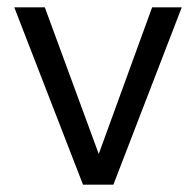

<svg xmlns="http://www.w3.org/2000/svg" viewBox="-20 -505 536 525"><path d="M207 0 19 -485H102.5L250 -84L396 -485H477L290 0Z"/></svg>

Font: Geologica ExtraLight
Style: Regular
Weight: 200
Designer: Sindre Bremnes, Frode Helland
Foundry: Monokrom Skriftforlag AS
Version: Version 1.010; ttfautohint (v1.8.4.7-5d5b);gftools[0.9.28]